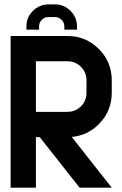

<svg xmlns="http://www.w3.org/2000/svg" viewBox="-20 -870 567 890"><path d="M293 -703.1Q377.9 -703.1 438 -643.1Q498 -583 498 -498V-439.5Q498 -354.5 438 -294.4Q384.8 -241.2 312.5 -235.4L498 0H349.1L164.1 -234.4H146.5V0H29.3V-703.1ZM205.1 -849.6H234.4Q276.9 -849.6 306.9 -819.6Q336.9 -789.6 336.9 -747.1V-732.4H278.3V-747.1Q278.3 -765.6 265.4 -778.3Q252.4 -791 234.4 -791H205.1Q187 -791 174.1 -778.3Q161.1 -765.6 161.1 -747.1V-732.4H102.5V-747.1Q102.5 -789.6 132.6 -819.6Q162.6 -849.6 205.1 -849.6ZM380.9 -498Q380.9 -534.7 355.2 -560.3Q329.6 -585.9 293 -585.9H146.5V-351.6H293Q329.6 -351.6 355.2 -377.2Q380.9 -402.8 380.9 -439.5Z"/></svg>

Font: Gerhaus
Style: Regular
Weight: 400
Designer: GGBotNet
Foundry: GGBotNet
Version: 1.01